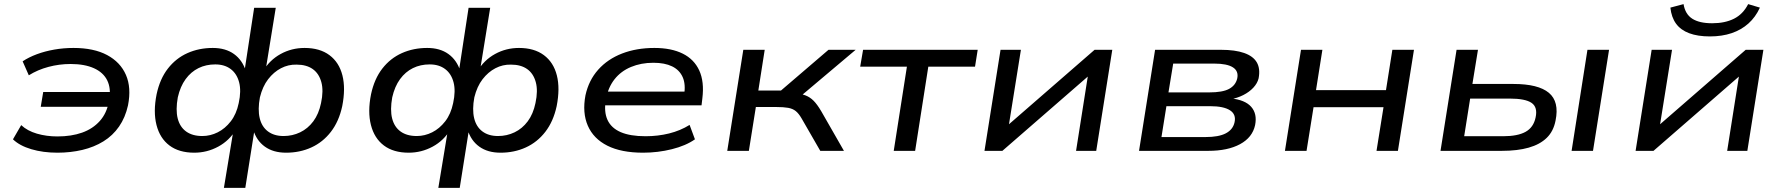

<svg xmlns="http://www.w3.org/2000/svg" viewBox="-20 -733 8654 933"><path d="M259 9Q189 9 132 -8Q75 -25 43 -56L83 -125Q113 -97 159.5 -83.5Q206 -70 259 -70Q327 -70 379 -88.5Q431 -107 465 -145Q499 -183 509 -240L524 -214H178L190 -286H536L511 -250Q520 -304 501 -342.5Q482 -381 436.5 -401.5Q391 -422 323 -422Q268 -422 215.5 -408Q163 -394 120 -367L90 -435Q120 -455 159 -469.5Q198 -484 243.5 -492Q289 -500 337 -500Q436 -500 500.5 -465.5Q565 -431 592 -369Q619 -307 602 -221Q589 -162 558.5 -118Q528 -74 482.5 -46Q437 -18 380 -4.5Q323 9 259 9Z M1068 180 1115 -104H1127Q1095 -50 1040.5 -20.5Q986 9 924 9Q850 9 803.5 -26Q757 -61 740.5 -125.5Q724 -190 741 -275Q757 -350 796 -400Q835 -450 891 -475Q947 -500 1014 -500Q1076 -500 1117 -470.5Q1158 -441 1175 -387H1168L1215 -695H1320L1270 -387H1258Q1290 -441 1343.5 -470.5Q1397 -500 1460 -500Q1534 -500 1581 -465Q1628 -430 1644 -366.5Q1660 -303 1643 -217Q1627 -143 1588 -92.5Q1549 -42 1493 -16.5Q1437 9 1370 9Q1308 9 1267 -20.5Q1226 -50 1210 -104H1217L1172 180ZM963 -72Q1002 -72 1038 -90Q1074 -108 1101.5 -143.5Q1129 -179 1140 -232Q1153 -291 1142 -333Q1131 -375 1101 -397.5Q1071 -420 1026 -420Q981 -420 944.5 -402Q908 -384 882 -348.5Q856 -313 844 -260Q833 -199 843.5 -157.5Q854 -116 884.5 -94Q915 -72 963 -72ZM1358 -72Q1401 -72 1438.5 -90Q1476 -108 1502.5 -143.5Q1529 -179 1540 -232Q1553 -292 1541.5 -334Q1530 -376 1499.5 -397.5Q1469 -419 1421 -419Q1381 -420 1345.5 -401.5Q1310 -383 1283 -348Q1256 -313 1243 -260Q1232 -201 1242 -159Q1252 -117 1282 -94.5Q1312 -72 1358 -72Z M2110 180 2157 -104H2169Q2137 -50 2082.5 -20.5Q2028 9 1966 9Q1892 9 1845.5 -26Q1799 -61 1782.5 -125.5Q1766 -190 1783 -275Q1799 -350 1838 -400Q1877 -450 1933 -475Q1989 -500 2056 -500Q2118 -500 2159 -470.5Q2200 -441 2217 -387H2210L2257 -695H2362L2312 -387H2300Q2332 -441 2385.5 -470.5Q2439 -500 2502 -500Q2576 -500 2623 -465Q2670 -430 2686 -366.5Q2702 -303 2685 -217Q2669 -143 2630 -92.5Q2591 -42 2535 -16.5Q2479 9 2412 9Q2350 9 2309 -20.5Q2268 -50 2252 -104H2259L2214 180ZM2005 -72Q2044 -72 2080 -90Q2116 -108 2143.5 -143.5Q2171 -179 2182 -232Q2195 -291 2184 -333Q2173 -375 2143 -397.5Q2113 -420 2068 -420Q2023 -420 1986.5 -402Q1950 -384 1924 -348.5Q1898 -313 1886 -260Q1875 -199 1885.5 -157.5Q1896 -116 1926.5 -94Q1957 -72 2005 -72ZM2400 -72Q2443 -72 2480.5 -90Q2518 -108 2544.5 -143.5Q2571 -179 2582 -232Q2595 -292 2583.5 -334Q2572 -376 2541.5 -397.5Q2511 -419 2463 -419Q2423 -420 2387.5 -401.5Q2352 -383 2325 -348Q2298 -313 2285 -260Q2274 -201 2284 -159Q2294 -117 2324 -94.5Q2354 -72 2400 -72Z M3105 9Q2999 9 2931.5 -25Q2864 -59 2836.5 -122Q2809 -185 2825 -270Q2841 -343 2887 -394.5Q2933 -446 3003 -473Q3073 -500 3160 -500Q3242 -500 3297.5 -472.5Q3353 -445 3378 -390.5Q3403 -336 3393 -255L3389 -221H2898L2907 -288H3330L3304 -269Q3313 -323 3297.5 -358Q3282 -393 3246 -410.5Q3210 -428 3155 -428Q3095 -428 3046 -407.5Q2997 -387 2966 -347.5Q2935 -308 2925 -252L2924 -248Q2914 -190 2932 -150.5Q2950 -111 2996 -91Q3042 -71 3117 -71Q3177 -71 3231.5 -84.5Q3286 -98 3331 -126L3357 -56Q3313 -25 3245 -8Q3177 9 3105 9Z M3514 0 3592 -491H3696L3665 -293H3775L4006 -491H4138L3851 -249L3837 -281Q3872 -278 3894 -269.5Q3916 -261 3933.5 -243.5Q3951 -226 3971 -192L4081 0H3966L3875 -158Q3861 -182 3846.5 -193.5Q3832 -205 3810 -209Q3788 -213 3751 -213H3653L3619 0Z M4323 0 4387 -409H4160L4174 -491H4731L4718 -409H4491L4427 0Z M4764 0 4842 -491H4941L4879 -104H4854L5299 -491H5385L5307 0H5209L5270 -387H5296L4851 0Z M5515 0 5593 -491H5913Q5982 -491 6026 -475.5Q6070 -460 6087.5 -429.5Q6105 -399 6096 -352Q6090 -328 6070.5 -307Q6051 -286 6021.5 -271Q5992 -256 5957 -250L5960 -255Q6030 -248 6060 -214Q6090 -180 6079 -125Q6066 -65 6006 -32.5Q5946 0 5852 0ZM5624 -67H5838Q5902 -67 5936.5 -85Q5971 -103 5979 -138Q5988 -177 5957 -197Q5926 -217 5861 -217H5648ZM5658 -284H5856Q5921 -284 5952.5 -301Q5984 -318 5992 -351Q6000 -387 5971.5 -405.5Q5943 -424 5880 -424H5681Z M6224 0 6302 -491H6406L6375 -295H6715L6746 -491H6851L6773 0H6669L6703 -212H6363L6329 0Z M6980 0 7058 -491H7162L7135 -325H7334Q7455 -325 7506.5 -282Q7558 -239 7539 -147Q7529 -95 7496 -63Q7463 -31 7408.5 -15.5Q7354 0 7278 0ZM7095 -71H7284Q7355 -71 7393.5 -92.5Q7432 -114 7442 -162Q7453 -212 7422.5 -233Q7392 -254 7316 -254H7124ZM7617 0 7694 -491H7799L7721 0Z M7928 0 8006 -491H8105L8043 -104H8018L8463 -491H8549L8471 0H8373L8434 -387H8460L8015 0ZM8289 -556Q8230 -556 8188.5 -571.5Q8147 -587 8124.5 -618Q8102 -649 8097 -696L8161 -713Q8169 -664 8203.5 -642Q8238 -620 8300 -620Q8362 -620 8406 -642Q8450 -664 8475 -713L8532 -696Q8511 -650 8476.5 -619Q8442 -588 8395 -572Q8348 -556 8289 -556Z"/></svg>

Font: Nunito Sans 10pt Expanded Medium
Style: Italic
Weight: 500
Width: 7
Italic angle: -9°
Designer: Vernon Adams
Foundry: Vernon Adams
Version: Version 3.101;gftools[0.9.27]